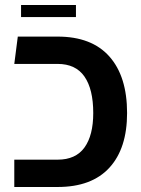

<svg xmlns="http://www.w3.org/2000/svg" viewBox="-20 -746 564 766"><path d="M37 0V-109H210Q282 -109 317 -157.5Q352 -206 352 -295Q352 -390 317 -440.5Q282 -491 210 -491H37L51 -600H210Q346 -600 416.5 -520.5Q487 -441 487 -295Q487 -154 416.5 -77Q346 0 210 0ZM64 -678V-726H283V-678Z"/></svg>

Font: Noto Sans Hebrew Thin SemiBold
Style: Regular
Weight: 600
Version: Version 3.001